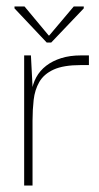

<svg xmlns="http://www.w3.org/2000/svg" viewBox="-20 -576 306 596"><path d="M55 0V-404H76L82 -288L81 -202V0ZM81 -202 78 -289Q81 -315 92.5 -336Q104 -357 123.5 -372Q143 -387 170 -395.5Q197 -404 231 -404H256V-374H231Q177 -374 146.5 -360Q116 -346 102 -321.5Q88 -297 84.5 -266Q81 -235 81 -202ZM125 -444 25 -550V-556H56L131 -466H133L209 -556H240V-550L139 -444Z"/></svg>

Font: Darker Grotesque Light
Style: Regular
Weight: 300
Designer: Gabriel Lam
Foundry: TypeRant
Version: Version 1.000;gftools[0.9.28]